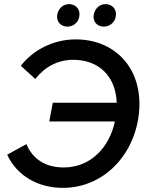

<svg xmlns="http://www.w3.org/2000/svg" viewBox="-20 -897 720 931"><path d="M236 -399 219 -308H537C511 -184 421 -85 289 -85C197 -85 138 -128 108 -198L15 -147C63 -42 168 14 284 14C502 14 656 -176 656 -394C656 -579 529 -706 347 -706C238 -706 140 -654 81 -578L151 -514C196 -572 260 -607 335 -607C462 -607 541 -525 546 -399ZM303 -768C334 -766 362 -788 365 -821C369 -851 349 -875 318 -877C287 -879 261 -855 257 -822C254 -793 273 -770 303 -768ZM480 -768C513 -766 539 -791 542 -821C546 -851 526 -875 495 -877C464 -879 438 -855 434 -822C431 -793 449 -770 480 -768Z"/></svg>

Font: Fixel Display Medium
Style: Italic
Weight: 500
Italic angle: -10°
Designer: AlfaBravo + MacPaw
Foundry: Kyrylo Tkachov, Marchela Mozhyna, Serhii Makarenko, Maria Weinstein, Zakhar Kryvoshyya
Version: Version 1.210;Glyphs 3.2 (3217)